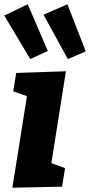

<svg xmlns="http://www.w3.org/2000/svg" viewBox="-24 -875 422 900"><path d="M34 5 115 -504 174 -399 38 -447 52 -533 285 -541 204 -29 146 -136 281 -87 267 0ZM118 -598 200 -636 106 -855 -4 -802ZM294 -598 378 -634 292 -855 180 -806Z"/></svg>

Font: Bitter Thin ExtraBold
Style: Italic
Weight: 800
Italic angle: -9°
Version: Version 2.002